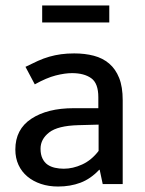

<svg xmlns="http://www.w3.org/2000/svg" viewBox="-20 -672 529 701"><path d="M73 -428Q97 -440 118 -449.5Q139 -459 160 -465Q181 -471 203 -474Q225 -477 251 -477Q290 -477 322.5 -468.5Q355 -460 378.5 -440Q402 -420 415 -387.5Q428 -355 428 -306V0H355L344 -52H342Q311 -19 274 -5Q237 9 192 9Q158 9 129.5 -0.5Q101 -10 80 -27.5Q59 -45 47.5 -70Q36 -95 36 -126Q36 -200 94.5 -238.5Q153 -277 249 -277H339V-317Q339 -368 313 -386.5Q287 -405 243 -405Q217 -405 183.5 -396.5Q150 -388 107 -364ZM340 -217 266 -215Q191 -213 159.5 -188.5Q128 -164 128 -129Q128 -108 135 -93.5Q142 -79 153.5 -71Q165 -63 180.5 -59.5Q196 -56 213 -56Q246 -56 280 -71.5Q314 -87 340 -121ZM379 -652V-590H134V-652Z"/></svg>

Font: Mukta Malar
Style: Regular
Weight: 400
Designer: Aadarsh Rajan, Girish Dalvi, Yashodeep Gholap
Foundry: Ek Type
Version: Version 2.538;PS 1.000;hotconv 16.6.51;makeotf.lib2.5.65220;